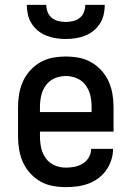

<svg xmlns="http://www.w3.org/2000/svg" viewBox="-20 -760 540 788"><path d="M250 8Q223 8 196 3Q169 -2 145.5 -15.5Q122 -29 103.5 -49.5Q85 -70 74 -94.5Q63 -119 58.5 -146Q54 -173 54 -200V-320Q54 -347 58.5 -374Q63 -401 74 -425.5Q85 -450 103.5 -470.5Q122 -491 145.5 -504.5Q169 -518 196 -523Q223 -528 250 -528Q277 -528 304 -523Q331 -518 354.5 -504.5Q378 -491 396.5 -470.5Q415 -450 426 -425.5Q437 -401 441.5 -374Q446 -347 446 -320V-220H144V-200Q144 -176 149 -153Q154 -130 168 -110.5Q182 -91 204 -81.5Q226 -72 250 -72Q268 -72 286 -75.5Q304 -79 319.5 -88.5Q335 -98 344.5 -114Q354 -130 354 -149H444Q444 -125 436.5 -102.5Q429 -80 415.5 -61Q402 -42 383 -28Q364 -14 342 -6Q320 2 296.5 5Q273 8 250 8ZM356 -300V-320Q356 -344 351 -367Q346 -390 332 -409.5Q318 -429 296 -438.5Q274 -448 250 -448Q226 -448 204 -438.5Q182 -429 168 -409.5Q154 -390 149 -367Q144 -344 144 -320V-300ZM250 -600Q230 -600 210 -603Q190 -606 171 -613.5Q152 -621 136.5 -633.5Q121 -646 110 -663Q99 -680 94.5 -700Q90 -720 90 -740H170Q170 -725 175.5 -710.5Q181 -696 193 -686.5Q205 -677 220 -673.5Q235 -670 250 -670Q265 -670 280 -673.5Q295 -677 307 -686.5Q319 -696 324.5 -710.5Q330 -725 330 -740H410Q410 -720 405.5 -700Q401 -680 390 -663Q379 -646 363.5 -633.5Q348 -621 329 -613.5Q310 -606 290 -603Q270 -600 250 -600Z"/></svg>

Font: Iosevka Bendy Medium
Style: Regular
Weight: 500
Monospace: yes
Designer: Belleve Invis
Foundry: Belleve Invis
Version: Version 30.1.2